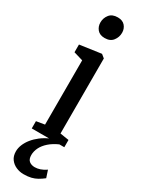

<svg xmlns="http://www.w3.org/2000/svg" viewBox="-268 -815 808 1088"><g transform="rotate(30 135.5 -270.5)"><path d="M33.5 0V-47.5L88 -56.5V-477L27.5 -495V-545.5L165 -565H167.5L189 -547.5V-56.5L246.5 -47.5V0ZM134 -650Q102.5 -650 86.2 -669.2Q70 -688.5 70 -715Q70 -744 87.8 -766.5Q105.5 -789 141.5 -789H142.5Q173.5 -789 189.8 -770.2Q206 -751.5 206 -725Q206 -696 188.2 -673Q170.5 -650 135 -650ZM122 248Q97 248 73.8 238Q50.5 228 35.5 207.8Q20.5 187.5 20.5 157Q20.5 135 29.8 112.5Q39 90 56 69Q73 48 96.5 30Q120 12 148 -0.5L177 -5L216.5 -1Q179 15.5 154.5 37.2Q130 59 118.2 83.2Q106.5 107.5 106.5 131.5Q106.5 159 121 170.5Q135.5 182 157.5 182Q174.5 182 192.2 176Q210 170 230 156.5L245.5 203.5Q227 218 209.2 228Q191.5 238 170.8 243Q150 248 122 248Z"/></g></svg>

Font: Merriweather 24pt SemiCondensed
Style: Regular
Weight: 400
Width: 4
Designer: Eben Sorkin
Foundry: Eben Sorkin
Version: Version 2.100